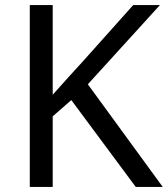

<svg xmlns="http://www.w3.org/2000/svg" viewBox="-20 -734 659 754"><path d="M619 0H513L260 -341L187 -277V0H97V-714H187V-362Q217 -396 248 -430Q279 -464 310 -498L503 -714H608L325 -403Z"/></svg>

Font: Noto Sans Bamum
Style: Regular
Weight: 400
Designer: Monotype Design Team
Foundry: Monotype Imaging Inc.
Version: Version 2.001